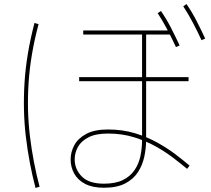

<svg xmlns="http://www.w3.org/2000/svg" viewBox="-20 -870 1040 946"><path d="M155 56Q123 -66 107.5 -195.5Q92 -325 101 -465Q110 -605 150 -757L170 -751Q130 -601 121 -463.5Q112 -326 127.5 -198.5Q143 -71 175 50ZM914 -54 902 -38Q873 -62 834 -92Q795 -122 746.5 -149Q698 -176 639.5 -194Q581 -212 512 -212Q452 -212 416 -193.5Q380 -175 364 -146Q348 -117 348 -85Q348 -36 383 -0.5Q418 35 492 35Q549 35 585.5 17Q622 -1 643 -32Q664 -63 672 -101.5Q680 -140 680 -182V-711H700V-182Q700 -140 691 -98Q682 -56 659.5 -21.5Q637 13 596.5 34Q556 55 492 55Q436 55 399.5 36Q363 17 345.5 -15Q328 -47 328 -84Q328 -121 346 -154.5Q364 -188 404.5 -210Q445 -232 512 -232Q584 -232 645 -213.5Q706 -195 756 -167Q806 -139 846 -108.5Q886 -78 914 -54ZM826 -720V-700H390V-720ZM909 -490V-470H370V-490ZM847 -638Q827 -681 805 -723Q783 -765 757 -805L773 -816Q801 -775 823 -732Q845 -689 865 -646ZM973 -672Q953 -715 931 -757Q909 -799 883 -839L899 -850Q927 -809 949 -766Q971 -723 991 -680Z"/></svg>

Font: Murecho Thin Thin
Style: Regular
Weight: 250
Version: Version 1.010